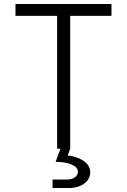

<svg xmlns="http://www.w3.org/2000/svg" viewBox="-20 -750 640 968"><path d="M268 0H285L260 66C330 66 373 87 373 116C373 136 352 155 321 155H245V198H327C392 198 435 163 435 119C435 64 370 39 321 34L334 0V-670H542V-730H58V-670H268Z"/></svg>

Font: JetBrains Mono ExtraLight
Style: Regular
Weight: 240
Monospace: yes
Designer: Philipp Nurullin, Konstantin Bulenkov
Foundry: JetBrains
Version: Version 2.305